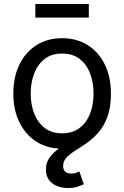

<svg xmlns="http://www.w3.org/2000/svg" viewBox="-20 -740 628 971"><path d="M293.9 11.7Q220.2 11.7 164.8 -23.2Q109.4 -58.1 78.4 -121.1Q47.4 -184.1 47.4 -266.6Q47.4 -350.6 78.4 -413.8Q109.4 -477.1 164.8 -512Q220.2 -546.9 293.9 -546.9Q367.7 -546.9 423.3 -512Q479 -477.1 510 -413.8Q541 -350.6 541 -266.6Q541 -184.1 510 -121.1Q479 -58.1 423.3 -23.2Q367.7 11.7 293.9 11.7ZM293.9 -65.9Q347.7 -65.9 383.1 -93.3Q418.5 -120.6 435.8 -166.3Q453.1 -211.9 453.1 -266.6Q453.1 -321.8 435.8 -367.9Q418.5 -414.1 383.1 -441.7Q347.7 -469.2 293.9 -469.2Q240.7 -469.2 205.6 -441.7Q170.4 -414.1 152.8 -368.2Q135.3 -322.3 135.3 -266.6Q135.3 -211.9 152.8 -166.3Q170.4 -120.6 205.3 -93.3Q240.2 -65.9 293.9 -65.9ZM325.2 210.9Q276.4 210.9 244.4 187Q212.4 163.1 212.4 117.2Q212.4 85.9 227.1 62.7Q241.7 39.6 265.9 20.3Q290 1 319.1 -18.1Q348.1 -37.1 377 -58.8Q405.8 -80.6 429.9 -109.1Q454.1 -137.7 468.8 -176.3Q483.4 -214.8 483.4 -267.1H541Q541 -197.8 523.7 -150.4Q506.3 -103 478.8 -71.3Q451.2 -39.6 420.2 -17.8Q389.2 3.9 361.6 21Q334 38.1 316.7 56.2Q299.3 74.2 299.3 100.1Q299.3 117.7 309.3 127.7Q319.3 137.7 342.3 137.7Q354 137.7 363.5 134.5Q373 131.3 381.3 127L403.8 191.9Q390.1 198.2 370.6 204.6Q351.1 210.9 325.2 210.9ZM429.2 -719.7V-650.9H158.7V-719.7Z"/></svg>

Font: Inter 18pt
Style: Regular
Weight: 400
Designer: Rasmus Andersson
Foundry: rsms
Version: Version 4.001;git-66647c0bb